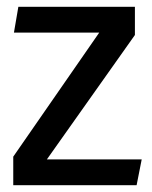

<svg xmlns="http://www.w3.org/2000/svg" viewBox="-20 -545 447 565"><path d="M377 -525V-442L118 -76H397L382 0H19V-84L272 -449H21L34 -525Z"/></svg>

Font: Magra
Style: Regular
Weight: 400
Designer: Viviana Monsalve
Foundry: Viviana Monsalve
Version: Version 1.001